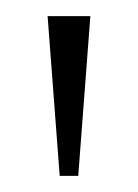

<svg xmlns="http://www.w3.org/2000/svg" viewBox="-20 -734 171 238"><path d="M54 -516 39 -714H92L77 -516Z"/></svg>

Font: Noto Serif Ethiopic ExtraCondensed ExtraLight
Style: Regular
Weight: 200
Width: 2
Designer: Monotype Design Team
Foundry: Monotype Imaging Inc.
Version: Version 2.102; ttfautohint (v1.8.4.7-5d5b)